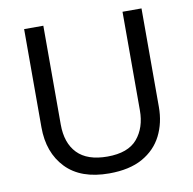

<svg xmlns="http://www.w3.org/2000/svg" viewBox="-80 -795 892 886"><g transform="rotate(-10 365.5 -352.0)"><path d="M640 -252Q640 -178 610 -118.5Q580 -59 518.5 -24.5Q457 10 362 10Q229 10 159.5 -62.5Q90 -135 90 -254V-714H180V-251Q180 -164 226.5 -116Q273 -68 367 -68Q464 -68 507.5 -119.5Q551 -171 551 -252V-714H640Z"/></g></svg>

Font: Noto Sans Tifinagh Rhissa Ixa
Style: Regular
Weight: 400
Designer: JamraPatel
Foundry: JamraPatel LLC
Version: Version 2.006; ttfautohint (v1.8.4.7-5d5b)